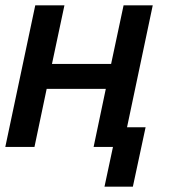

<svg xmlns="http://www.w3.org/2000/svg" viewBox="-33 -554 653 724"><path d="M-13 0 100 -534H210L163 -313H386L433 -534H543L446 -74H516L468 150H361L393 0H320L366 -219H143L97 0Z"/></svg>

Font: Geist Mono SemiBold
Style: Italic
Weight: 600
Italic angle: -12°
Monospace: yes
Designer: Basement.studio, Andrés Briganti, Mateo Zaragoza
Foundry: Basement.studio, Vercel, Andrés Briganti, Guido Ferreyra, Mateo Zaragoza
Version: Version 1.500; ttfautohint (v1.8.4.7-5d5b)